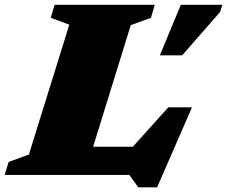

<svg xmlns="http://www.w3.org/2000/svg" viewBox="-50 -727 944 798"><path d="M493.5 -622.5 337 -117H502L649.5 -281H748L603 51.5H524.5L487.5 0H-30.5L-14 -54L70 -84.5L238 -624.5L161 -653L177 -707H593L577.5 -653ZM614.5 -497 701.5 -707H874L864.5 -677L707 -497Z"/></svg>

Font: Newsreader 6pt ExtraBold
Style: Italic
Weight: 800
Italic angle: -17°
Designer: Hugues Gentile
Foundry: Production Type
Version: Version 1.003; ttfautohint (v1.8.3)